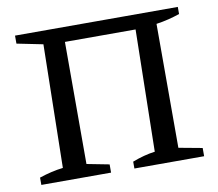

<svg xmlns="http://www.w3.org/2000/svg" viewBox="-74 -740 940 827"><g transform="rotate(-10 396.0 -326.5)"><path d="M249 -589V-55L347 -36V0H42V-32Q69 -41 94.5 -47Q120 -53 146 -56L156 -595L42 -618V-653H754V-622Q731 -614 705 -607.5Q679 -601 651 -597V-55L754 -36V0H449V-30Q475 -40 499.5 -46.5Q524 -53 548 -56L558 -589Z"/></g></svg>

Font: Piazzolla 24pt Medium
Style: Regular
Weight: 500
Designer: Juan Pablo del Peral
Foundry: Huerta Tipografica
Version: Version 2.005